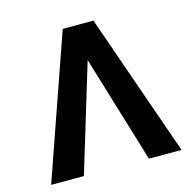

<svg xmlns="http://www.w3.org/2000/svg" viewBox="-106 -837 959 946"><g transform="rotate(-15 373.5 -364.0)"><path d="M539.1 0 365.7 -572.3 340.3 -727.5H451.2L705.6 0ZM380.9 -572.3 207.5 0H40.5L294.4 -727.5H405.3Z"/></g></svg>

Font: Inter 24pt
Style: Bold
Weight: 700
Designer: Rasmus Andersson
Foundry: rsms
Version: Version 4.001;git-66647c0bb